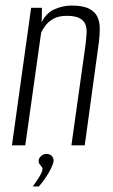

<svg xmlns="http://www.w3.org/2000/svg" viewBox="-20 -523 407 691"><path d="M23 0 92 -495H131L130 -443Q146 -476 176 -489.5Q206 -503 237 -503Q278 -503 300 -492Q322 -481 330.5 -462.5Q339 -444 339 -420.5Q339 -397 336 -372L285 0H237L288 -363Q290 -382 291.5 -400.5Q293 -419 288 -433.5Q283 -448 267.5 -457Q252 -466 220 -466Q191 -466 172.5 -455.5Q154 -445 143.5 -431Q133 -417 128 -405L71 0ZM98 148Q115 125 124 109Q133 93 133 85Q133 80 129.5 76.5Q126 73 122.5 68Q119 63 119 54Q120 46 128 38.5Q136 31 147 31Q159 31 166 38Q173 45 173 56Q172 66 164 82.5Q156 99 144.5 116Q133 133 120 148Z"/></svg>

Font: Alumni Sans Light
Style: Italic
Weight: 300
Italic angle: -8°
Version: Version 1.016